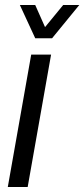

<svg xmlns="http://www.w3.org/2000/svg" viewBox="-20 -743 335 763"><path d="M11 0 104 -526H183L90 0ZM295 -723 187 -591H120L59 -723H120L172 -606H135L231 -723Z"/></svg>

Font: Archivo Condensed
Style: Italic
Weight: 400
Width: 3
Italic angle: -10°
Designer: Hector Gatti
Foundry: Omnibus-Type
Version: Version 2.001